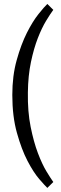

<svg xmlns="http://www.w3.org/2000/svg" viewBox="-20 -761 299 947"><path d="M242.9 136.7 213.5 165.8Q202.2 155.3 173.6 122.2Q145.1 89.1 115.6 32.5Q86.2 -24 63.5 -105.5Q40.7 -186.9 40.7 -292.7Q40.7 -387.3 62.4 -464.7Q84 -542.2 112.5 -598.9Q141.1 -655.6 170 -691.8Q198.9 -728 213.5 -741.5L242.9 -712.4Q228.4 -693.1 207.3 -658.2Q186.2 -623.3 166.5 -572.9Q146.9 -522.5 132.7 -455.3Q118.5 -388 117.5 -305.1Q116 -210.5 131.1 -135.5Q146.2 -60.4 167.1 -5.5Q188 49.5 209.6 85.1Q231.3 120.7 242.9 136.7Z"/></svg>

Font: Rasa
Style: Regular
Weight: 400
Version: Version 1.000;PS 1.000;hotconv 1.0.88;makeotf.lib2.5.647800;